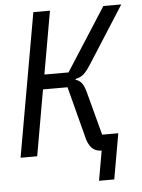

<svg xmlns="http://www.w3.org/2000/svg" viewBox="-59 -771 717 967"><g transform="rotate(-5 300.0 -287.5)"><path d="M350 -83.5 285 -333H161L102.5 0H18.5L146.5 -725H230.5L174.5 -407H296.5L500.5 -725H591L407.5 -437.5Q385.5 -403 369 -389.2Q352.5 -375.5 333.5 -372.5L327 -367.5Q348.5 -362 361 -344.5Q373.5 -327 383 -286.5L438 -80H519.5L479 150H402L428.5 0H431Q398 0 378.5 -20.2Q359 -40.5 350 -83.5Z"/></g></svg>

Font: JuliaMono Italic
Style: Regular
Weight: 400
Italic angle: -9°
Monospace: yes
Designer: cormullion
Foundry: corm
Version: Version 0.049; ttfautohint (v1.8.4)